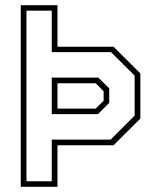

<svg xmlns="http://www.w3.org/2000/svg" viewBox="-20 -720 621 740"><path d="M60 0V-700H201.5V-540H417.5L521 -437V-263L417.5 -160H201.5V0ZM82 -21.5H179.5V-182H406.5L499 -274.5V-428.5L408 -519H179.5V-679H82ZM179.5 -280V-421H359L401 -379.5V-323.5L357.5 -280ZM201.5 -301.5H349L379.5 -332V-368L349 -399H201.5Z"/></svg>

Font: Tourney Expanded ExtraLight
Style: Regular
Weight: 200
Width: 7
Designer: Tyler Finck
Foundry: Etcetera Type Co
Version: Version 1.010; ttfautohint (v1.8.3)